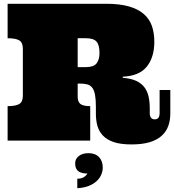

<svg xmlns="http://www.w3.org/2000/svg" viewBox="-20 -739 915 1009"><path d="M20 0V-181.2Q63 -181.2 81.5 -192.6Q100.1 -204.1 100.1 -235.8V-482.9Q100.1 -515.1 81.5 -526.6Q63 -538.1 20 -538.1V-719.2H537.1Q608.9 -719.2 658 -705.1Q707 -690.9 736.6 -664.6Q766.1 -638.2 778.6 -601.6Q791 -564.9 791 -520Q791 -438 751.5 -388.9Q711.9 -339.8 625 -335.9V-330.1Q667 -327.1 694.6 -314.5Q722.2 -301.8 738 -281.5Q753.9 -261.2 760.5 -232.7Q767.1 -204.1 767.1 -168V-142.1Q767.1 -129.9 773.4 -120.8Q779.8 -111.8 793 -111.8Q807.1 -111.8 813 -120.8Q818.8 -129.9 818.8 -142.1V-266.1H875V-142.1Q875 -106.9 864.5 -77.4Q854 -47.9 830.1 -25.9Q806.2 -3.9 767.1 8.1Q728 20 670.9 20Q613.8 20 577.4 7.6Q541 -4.9 520.5 -26.9Q500 -48.8 491.9 -77.9Q483.9 -106.9 483.9 -139.2V-176.8Q483.9 -215.8 479.5 -240Q475.1 -264.2 465.1 -277.6Q455.1 -291 439 -295.4Q422.9 -299.8 399.9 -299.8H388.2V-230Q388.2 -204.1 402.6 -192.6Q417 -181.2 454.1 -181.2V0ZM388.2 -386.2H431.2Q472.2 -386.2 487.5 -406Q502.9 -425.8 502.9 -460.9Q502.9 -502 487.5 -520Q472.2 -538.1 431.2 -538.1H388.2ZM386.2 200.2Q406.2 200.2 419.2 192.6Q432.1 185.1 439.5 172.9Q407.2 172.9 391.1 160.4Q375 147.9 375 119.1Q375 96.2 394 81.1Q413.1 65.9 445.3 65.9Q480.5 65.9 500.2 86.4Q520 106.9 520 142.1Q520 159.2 512.7 177.5Q505.4 195.8 489.3 211.4Q473.1 227.1 447.8 237.5Q422.4 248 386.2 250Z"/></svg>

Font: Ultra
Style: Regular
Weight: 400
Designer: Astigmatic (AOETI)
Foundry: Astigmatic (AOETI)
Version: Version 1.000